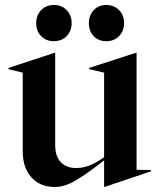

<svg xmlns="http://www.w3.org/2000/svg" viewBox="-20 -734 639 769"><path d="M71 -129V-443L14 -457V-462L200 -523H201V-153Q201 -108 223.5 -84.5Q246 -61 285 -61Q313 -61 339 -71.5Q365 -82 397 -104V-443L337 -457V-462L526 -523H527V-54L585 -53V-48L398 15H397V-92Q330 -39 284.5 -12Q239 15 200 15Q141 15 106 -23.5Q71 -62 71 -129ZM336 -641Q336 -673 355.5 -693.5Q375 -714 406 -714Q437 -714 457 -693.5Q477 -673 477 -641Q477 -610 457 -589.5Q437 -569 406 -569Q375 -569 355.5 -589Q336 -609 336 -641ZM196 -714Q227 -714 247 -693.5Q267 -673 267 -641Q267 -610 247 -589.5Q227 -569 196 -569Q165 -569 145 -589Q125 -609 125 -641Q125 -673 145 -693.5Q165 -714 196 -714Z"/></svg>

Font: Nyght Serif Medium
Style: Regular
Weight: 500
Designer: Maksym Kobuzan
Version: Version 0.410